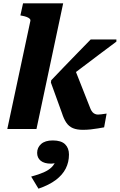

<svg xmlns="http://www.w3.org/2000/svg" viewBox="-20 -778 722 1158"><path d="M515 -149 429 -367 367 -290Q420 -330 472.5 -369.5Q525 -409 577 -448.5Q629 -488 682 -527V-540H527Q488 -500 448 -459Q408 -418 368.5 -377Q329 -336 289 -294L287 -280L354 -95Q365 -60 380.5 -37.5Q396 -15 420 -5Q444 5 480 5Q504 5 527 2.5Q550 0 570.5 -3.5Q591 -7 608 -10L623 -93Q617 -92 608.5 -91Q600 -90 590.5 -88.5Q581 -87 571 -87Q562 -87 553.5 -90.5Q545 -94 538.5 -101Q532 -108 526.5 -120Q521 -132 515 -149ZM24 0H200L361 -758H119L103 -685L113 -683Q130 -680 141.5 -675.5Q153 -671 159 -665Q165 -659 163 -651ZM212 360 168 287Q213 275 243.5 261.5Q274 248 292 230Q310 212 317 187Q320 183 323 183Q326 183 329 186Q332 189 332 194Q324 201 313 205Q302 209 288 209Q247 209 225.5 191.5Q204 174 204 144Q204 112 228 90.5Q252 69 298 69Q349 69 372.5 92Q396 115 396 154Q396 200 376.5 238.5Q357 277 316.5 307.5Q276 338 212 360Z"/></svg>

Font: Roboto Serif
Style: Bold Italic
Weight: 700
Italic angle: -10°
Designer: Greg Gazdowicz
Foundry: Commercial Type
Version: Version 1.008